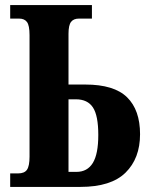

<svg xmlns="http://www.w3.org/2000/svg" viewBox="-20 -734 580 754"><path d="M20 -53H51Q76 -53 86 -67.5Q96 -82 96 -119V-596Q96 -634 86 -647.5Q76 -661 55 -661H20V-714H341V-661H290Q269 -661 259 -648Q249 -635 249 -601V-402H315Q428 -402 479 -352Q530 -302 530 -207Q530 -112 473 -56Q416 0 296 0H20ZM280 -59Q323 -59 344.5 -94Q366 -129 366 -204Q366 -280 345 -312Q324 -344 278 -344H249V-59Z"/></svg>

Font: Noto Serif CondExtraBold
Style: Regular
Weight: 800
Width: 3
Designer: Monotype Design Team
Foundry: Monotype Imaging Inc.
Version: Version 1.001